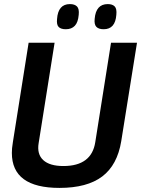

<svg xmlns="http://www.w3.org/2000/svg" viewBox="-20 -909 690 939"><path d="M271 10Q38 10 38 -161Q38 -173 39 -184Q40 -195 43 -214L120 -700H247L169 -209Q160 -155 191.5 -126Q223 -97 290 -97Q428 -97 446 -214L523 -700H650L573 -219Q554 -102 480 -46Q406 10 271 10ZM487 -766Q463 -766 451.5 -777.5Q440 -789 443 -817Q449 -889 507 -889Q530 -889 541 -877.5Q552 -866 549 -837Q544 -766 487 -766ZM302 -766Q278 -766 267 -777Q256 -788 259 -816Q264 -889 322 -889Q345 -889 356.5 -877.5Q368 -866 365 -837Q362 -800 346 -783Q330 -766 302 -766Z"/></svg>

Font: Georama SemiBold
Style: Italic
Weight: 600
Italic angle: -9°
Designer: Jean-Baptiste Levee
Foundry: Production Type
Version: Version 1.000